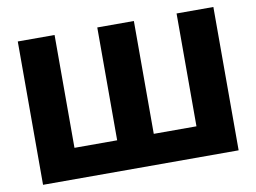

<svg xmlns="http://www.w3.org/2000/svg" viewBox="-76 -817 1242 930"><g transform="rotate(-10 545.0 -352.5)"><path d="M64 0V-705H245V-150H455V-705H635V-150H845V-705H1026V0Z"/></g></svg>

Font: Nunito Sans Black
Style: Regular
Weight: 900
Designer: Vernon Adams
Foundry: Vernon Adams
Version: Version 3.006; ttfautohint (v1.8.3)